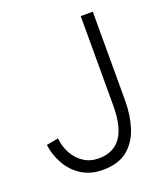

<svg xmlns="http://www.w3.org/2000/svg" viewBox="-131 -793 781 896"><g transform="rotate(-20 259.0 -345.0)"><path d="M20 -189 79 -200Q83 -159 102 -124Q121 -89 153 -68Q185 -47 227 -47Q300 -47 337 -98Q374 -149 374 -255V-700H434V-258Q434 -186 414.5 -125Q395 -64 350 -27Q305 10 227 10Q165 10 120.5 -19Q76 -48 51 -94Q26 -140 20 -189Z"/></g></svg>

Font: Haskoy Light
Style: Regular
Weight: 300
Designer: Ertekin Erdin
Foundry: Ertekin Erdin
Version: Version 2.000; ttfautohint (v1.8.4.7-5d5b)